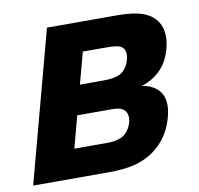

<svg xmlns="http://www.w3.org/2000/svg" viewBox="-69 -609 701 677"><g transform="rotate(-10 282.0 -270.0)"><path d="M-3.3 0H266.7C301.7 0 336.5 -3 362.3 -10C437.7 -30 486.9 -83 506.2 -155C510.6 -171.3 512.5 -185.6 512.5 -197.9C512.5 -236.2 493.7 -256.9 469.7 -269C460.1 -274 447.1 -278 434.7 -280C447.5 -283 461.1 -289 475.5 -298C505.6 -317 530.1 -345 543 -393C547.3 -409.1 549.2 -423.5 549.2 -436.5C549.2 -488.9 517.5 -517 481.4 -529C463 -535 434.3 -540 394.3 -540H141.3ZM220.9 -322 251.2 -435H334.2C340.2 -435 368.2 -435 381.9 -430C396.1 -425 402 -413 402 -398.3C402 -392.2 401 -385.7 399.2 -379C393.3 -357 379.2 -338 360.1 -330C345.5 -324 324.9 -322 303.9 -322ZM162.3 -103 192.8 -217H314.8C323.8 -217 340.8 -217 352.2 -211C362.4 -205.6 371.2 -195.4 371.2 -178C371.2 -173 370.5 -167.3 368.8 -161C363.4 -141 349.5 -119 328.4 -111C315.1 -106 298.3 -103 284.3 -103Z"/></g></svg>

Font: Manrope
Style: ExtraBoldItalic
Weight: 800
Italic angle: -15°
Designer: Mikhail Sharanda
Foundry: Mikhail Sharanda
Version: Version 4.502;hotconv 1.0.109;makeotfexe 2.5.65596